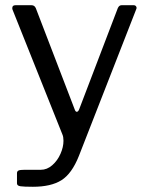

<svg xmlns="http://www.w3.org/2000/svg" viewBox="-20 -550 570 735"><path d="M45 152V113Q45 106 50.5 103Q56 100 73 100H136Q160 100 180 82.5Q200 65 211.5 39Q223 13 223 -11Q223 -26 219 -35L28 -513Q27 -515 27 -519Q27 -530 39 -530H101Q112 -530 117 -519L266 -131Q269 -122 274 -122Q280 -122 284 -134L431 -519Q436 -530 445 -530H492Q498 -530 501 -525.5Q504 -521 502 -516L282 47Q255 115 215 140Q175 165 106 165Q71 165 58 163Q45 161 45 152Z"/></svg>

Font: Libre Franklin
Style: Regular
Weight: 400
Designer: Pablo Impallari, Rodrigo Fuenzalida
Foundry: Impallari Type
Version: Version 1.002; ttfautohint (v1.5)